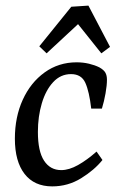

<svg xmlns="http://www.w3.org/2000/svg" viewBox="-20 -651 432 684"><path d="M166 13Q102 13 67.5 -31.5Q33 -76 33 -157Q33 -234 61 -295.5Q89 -357 139 -393Q189 -429 253 -429Q276 -429 297 -424Q318 -419 334 -411Q350 -402 355.5 -392Q361 -382 361 -367Q361 -347 356 -318.5Q351 -290 343 -264H305Q298 -325 284 -356Q270 -387 233 -387Q196 -387 169.5 -358.5Q143 -330 129 -283Q115 -236 115 -181Q115 -112 137 -78.5Q159 -45 198 -45Q226 -45 258 -63Q290 -81 324 -111L345 -81Q316 -45 269 -16Q222 13 166 13ZM120 -486 234 -627 295 -631 372 -484 341 -461 258 -565 146 -461Z"/></svg>

Font: Rasa
Style: Italic
Weight: 400
Italic angle: -7.10001°
Designer: Anna Giedrys (Yrsa+Rasa design), David Brezina (Yrsa art-direction, Rasa art-direction, design)
Foundry: Rosetta Type Foundry
Version: Version 2.004